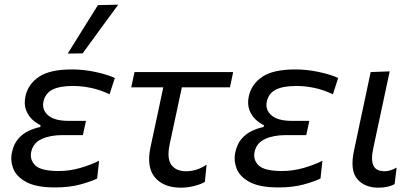

<svg xmlns="http://www.w3.org/2000/svg" viewBox="-20 -812 1820 842"><path d="M221 10Q139.5 10 95.8 -13.5Q52 -37 38.2 -72.5Q24.5 -108 32.5 -144Q40.5 -181.5 60.5 -204Q80.5 -226.5 106 -238.2Q131.5 -250 156.5 -255L158 -263Q140.5 -270.5 122.2 -287.2Q104 -304 94.2 -329.5Q84.5 -355 91.5 -389.5Q103 -443 150.8 -475.2Q198.5 -507.5 296 -507.5Q347.5 -507.5 399.5 -496.2Q451.5 -485 483.5 -470L460.5 -398.5Q418.5 -418.5 378 -426.8Q337.5 -435 300.5 -435Q242 -435 210.2 -419Q178.5 -403 170.5 -366.5Q163 -331 190.8 -306.5Q218.5 -282 280 -282H357L343.5 -219.5H253.5Q200.5 -219.5 163 -202.5Q125.5 -185.5 117 -146.5Q109.5 -111 135 -86.5Q160.5 -62 237.5 -62Q284.5 -62 331 -75.2Q377.5 -88.5 414.5 -107L406 -29Q378 -15.5 331.2 -2.8Q284.5 10 221 10ZM277 -577Q310.5 -631 343.5 -684Q376.5 -737 409.5 -789.5L498.5 -791.5Q458.5 -737.5 419.8 -684.2Q381 -631 342.5 -578Z M773.5 11Q697 11 659.2 -34.2Q621.5 -79.5 640 -166.5Q655.5 -239.5 669.5 -304Q683.5 -368.5 696 -429H555.5L570 -496H1002.5L988.5 -429H777.5Q764 -366.5 750.8 -304Q737.5 -241.5 724 -179Q711 -117 731.5 -89Q752 -61 797 -61Q818 -61 840.8 -67.8Q863.5 -74.5 886 -90L878.5 -14.5Q861.5 -4 832 3.5Q802.5 11 773.5 11Z M1200.5 10Q1119 10 1075.2 -13.5Q1031.5 -37 1017.8 -72.5Q1004 -108 1012 -144Q1020 -181.5 1040 -204Q1060 -226.5 1085.5 -238.2Q1111 -250 1136 -255L1137.5 -263Q1120 -270.5 1101.8 -287.2Q1083.5 -304 1073.8 -329.5Q1064 -355 1071 -389.5Q1082.5 -443 1130.2 -475.2Q1178 -507.5 1275.5 -507.5Q1327 -507.5 1379 -496.2Q1431 -485 1463 -470L1440 -398.5Q1398 -418.5 1357.5 -426.8Q1317 -435 1280 -435Q1221.5 -435 1189.8 -419Q1158 -403 1150 -366.5Q1142.5 -331 1170.2 -306.5Q1198 -282 1259.5 -282H1336.5L1323 -219.5H1233Q1180 -219.5 1142.5 -202.5Q1105 -185.5 1096.5 -146.5Q1089 -111 1114.5 -86.5Q1140 -62 1217 -62Q1264 -62 1310.5 -75.2Q1357 -88.5 1394 -107L1385.5 -29Q1357.5 -15.5 1310.8 -2.8Q1264 10 1200.5 10Z M1639 11Q1579 11 1546.5 -27.2Q1514 -65.5 1532.5 -152Q1540.5 -189.5 1546.2 -216.2Q1552 -243 1558 -272.5Q1572 -337.5 1583 -389.5Q1594 -441.5 1605.5 -496L1689 -499Q1669.5 -409 1653.5 -333Q1637.5 -257 1626 -204.5L1616.5 -159.5Q1606 -111.5 1617.5 -86.2Q1629 -61 1667 -61Q1691 -61 1719.5 -77L1710.5 -4.5Q1698 2.5 1680 6.8Q1662 11 1639 11Z"/></svg>

Font: Commissioner
Style: Italic
Weight: 400
Italic angle: -12°
Designer: Kostas Bartsokas
Foundry: Kostas Bartsokas
Version: Version 1.000; ttfautohint (v1.8.3)